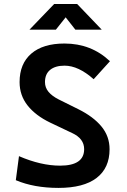

<svg xmlns="http://www.w3.org/2000/svg" viewBox="-20 -918 626 948"><path d="M269 9.8Q147.9 9.8 58.1 -28.3L73.7 -147Q182.1 -100.1 276.9 -100.1Q395.5 -100.1 395.5 -181.6Q395.5 -233.9 335.9 -261.2L228 -312.5Q155.8 -347.2 116.2 -397.2Q76.7 -447.3 76.7 -512.7Q76.7 -603.5 134.5 -653.3Q192.4 -703.1 298.3 -703.1Q430.7 -703.1 522.9 -615.7L442.4 -526.9Q367.2 -593.8 298.8 -593.8Q252.9 -593.8 227.5 -573Q202.1 -552.2 202.1 -512.7Q202.1 -485.4 219.5 -464.6Q236.8 -443.8 269.5 -427.2L366.7 -378.9Q441.4 -341.8 481.2 -293.2Q521 -244.6 521 -181.2Q521 -88.4 456.8 -39.3Q392.6 9.8 269 9.8ZM125.5 -771.5 247.6 -898.4H360.8L482.4 -771.5H352.1L304.2 -832.5L255.9 -771.5Z"/></svg>

Font: Cascadia Mono NF SemiBold
Style: Regular
Weight: 600
Monospace: yes
Designer: Aaron Bell
Foundry: Saja Typeworks
Version: Version 2404.023; ttfautohint (v1.8.4)